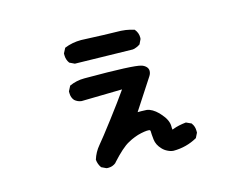

<svg xmlns="http://www.w3.org/2000/svg" viewBox="-87 -701 1174 901"><g transform="rotate(-15 500.0 -251.0)"><path d="M672.9 -56.6V-48.8Q672.9 -43.9 673.8 -41Q674.8 -41 675.8 -41Q676.8 -41 680.7 -43Q706.1 -52.7 743.2 -56.6L768.6 -44.9L769.5 -43Q781.2 -27.3 781.2 -5.9Q781.2 -2.9 781.2 2.9L769.5 26.4Q715.8 56.6 653.3 56.6Q639.6 55.7 626 48.8Q611.3 42 600.6 30.3Q579.1 7.8 576.2 -19Q573.2 -45.9 573.2 -60.5L571.3 -65.4Q560.5 -69.3 527.8 -62.5Q495.1 -55.7 461.9 -37.1Q428.7 -19.5 375 40Q375 40 375 41Q358.4 54.7 336.9 54.7Q329.1 54.7 327.1 53.7L304.7 43Q292 25.4 290 2.9Q300.8 -32.2 324.2 -59.6Q346.7 -85.9 403.8 -161.1Q460.9 -236.3 494.1 -284.2L296.9 -280.3Q278.3 -282.2 263.7 -294.9Q251 -309.6 251 -331.1Q251 -334 251 -339.8L263.7 -364.3Q297.9 -379.9 335.9 -379.9Q339.8 -379.9 344.7 -379.9Q575.2 -379.9 611.3 -368.2Q624 -364.3 632.8 -355.5Q641.6 -346.7 641.6 -335Q641.6 -322.3 633.8 -310.5L537.1 -162.1Q543 -162.1 554.7 -162.1Q566.4 -162.1 581.1 -161.1Q607.4 -157.2 634.8 -129.9L642.6 -121.1Q672.9 -87.9 672.9 -56.6ZM274.4 -508.8Q274.4 -511.7 274.4 -517.6L287.1 -542Q325.2 -557.6 368.2 -557.6Q501 -551.8 532.2 -551.8Q563.5 -551.8 583 -548.8Q602.5 -545.9 624 -539.1Q639.6 -520.5 639.6 -498Q639.6 -491.2 638.7 -489.3L627.9 -466.8Q616.2 -459 609.4 -457Q597.7 -452.1 590.8 -452.1L311.5 -458L287.1 -469.7Q274.4 -487.3 274.4 -508.8Z"/></g></svg>

Font: JasonHandwriting2
Style: SemiBold
Weight: 600
Version: Version 1.04.7